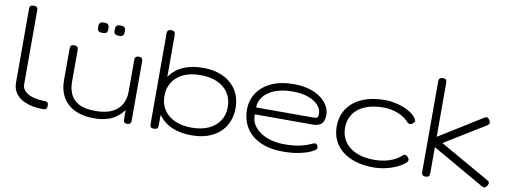

<svg xmlns="http://www.w3.org/2000/svg" viewBox="-58 -1008 3579 1340"><g transform="rotate(10 1731.5 -337.5)"><path d="M279 11Q242 11 209.5 5Q177 -1 150 -13Q123 -25 103.5 -43Q84 -61 73.5 -85Q63 -109 63 -138V-658Q63 -670 65.5 -676.5Q68 -683 74.5 -686Q81 -689 91 -689Q102 -689 108.5 -686.5Q115 -684 118 -678Q121 -672 121 -661V-136Q121 -114 133.5 -97.5Q146 -81 168 -69.5Q190 -58 218.5 -52.5Q247 -47 278 -47Q290 -47 296.5 -44.5Q303 -42 306 -35.5Q309 -29 309 -18Q309 -7 306 -0.5Q303 6 296.5 8.5Q290 11 279 11Z M639 12Q578 12 531.5 -4Q485 -20 453.5 -49.5Q422 -79 406 -120Q390 -161 390 -212V-437Q390 -448 393 -454Q396 -460 402 -463Q408 -466 418 -466Q428 -466 434.5 -463Q441 -460 444 -453.5Q447 -447 447 -436V-211Q447 -163 465 -124Q483 -85 525.5 -62.5Q568 -40 641 -40Q715 -40 760.5 -62.5Q806 -85 827 -124Q848 -163 848 -211V-437Q848 -448 851 -454Q854 -460 860.5 -463Q867 -466 877 -466Q886 -466 892 -463Q898 -460 901 -453.5Q904 -447 904 -436V-16Q904 -8 901 -2Q898 4 892 7Q886 10 876 10Q869 10 864 8.5Q859 7 856 3.5Q853 0 851.5 -5Q850 -10 850 -16V-83Q837 -66 820 -49.5Q803 -33 779 -19Q755 -5 721 3.5Q687 12 639 12ZM713 -585Q694 -585 687 -590.5Q680 -596 678.5 -604.5Q677 -613 677 -621Q677 -631 678.5 -639Q680 -647 687.5 -652.5Q695 -658 712 -658Q731 -658 738.5 -652.5Q746 -647 747.5 -638.5Q749 -630 749 -621Q749 -613 747.5 -604.5Q746 -596 738.5 -590.5Q731 -585 713 -585ZM597 -585Q578 -585 570.5 -590.5Q563 -596 561.5 -604.5Q560 -613 560 -621Q560 -631 561.5 -639Q563 -647 570.5 -652.5Q578 -658 597 -658Q615 -658 622 -652.5Q629 -647 631 -638.5Q633 -630 633 -621Q633 -613 631.5 -604.5Q630 -596 622.5 -590.5Q615 -585 597 -585Z M1332 11Q1267 11 1216 -6Q1165 -23 1130 -54.5Q1095 -86 1076.5 -129.5Q1058 -173 1058 -227Q1058 -281 1076.5 -325Q1095 -369 1130 -401Q1165 -433 1216 -450Q1267 -467 1332 -467Q1395 -467 1445 -450Q1495 -433 1530.5 -401.5Q1566 -370 1584.5 -326.5Q1603 -283 1603 -230Q1603 -176 1584.5 -131.5Q1566 -87 1530.5 -55Q1495 -23 1445 -6Q1395 11 1332 11ZM1323 -42Q1394 -42 1444.5 -65.5Q1495 -89 1521.5 -130.5Q1548 -172 1548 -227Q1548 -283 1521.5 -325Q1495 -367 1444.5 -390.5Q1394 -414 1323 -414Q1252 -414 1202 -390.5Q1152 -367 1125.5 -325Q1099 -283 1099 -227Q1099 -172 1125.5 -130.5Q1152 -89 1202 -65.5Q1252 -42 1323 -42ZM1067 11Q1056 11 1049.5 8Q1043 5 1040.5 -1.5Q1038 -8 1038 -19V-656Q1038 -668 1040.5 -674.5Q1043 -681 1049.5 -684Q1056 -687 1067 -687Q1078 -687 1084 -684Q1090 -681 1093 -674.5Q1096 -668 1096 -656V-19Q1096 -3 1089.5 4Q1083 11 1067 11Z M1980 12Q1908 12 1852.5 -6Q1797 -24 1759.5 -56.5Q1722 -89 1702.5 -134Q1683 -179 1683 -234Q1683 -299 1717 -351.5Q1751 -404 1816.5 -434.5Q1882 -465 1976 -465Q2037 -465 2084.5 -451Q2132 -437 2166 -412.5Q2200 -388 2217.5 -357Q2235 -326 2235 -293Q2235 -245 2212.5 -227.5Q2190 -210 2158 -210H1743Q1741 -159 1772.5 -120.5Q1804 -82 1858.5 -61Q1913 -40 1979 -40Q2020 -40 2050.5 -43.5Q2081 -47 2102.5 -52.5Q2124 -58 2139 -63.5Q2154 -69 2164.5 -74Q2175 -79 2184 -82Q2190 -84 2197 -83Q2204 -82 2207 -75Q2214 -64 2214 -58Q2214 -52 2210 -45Q2203 -36 2172.5 -22Q2142 -8 2093 2Q2044 12 1980 12ZM1743 -259H2141Q2161 -259 2172 -262Q2183 -265 2183 -291Q2183 -324 2158.5 -351.5Q2134 -379 2088 -396Q2042 -413 1977 -413Q1905 -413 1852.5 -393Q1800 -373 1772 -338Q1744 -303 1743 -259Z M2622 11Q2551 11 2495 -6Q2439 -23 2400 -54.5Q2361 -86 2340.5 -129.5Q2320 -173 2320 -227Q2320 -281 2340 -324.5Q2360 -368 2399 -400Q2438 -432 2493.5 -449Q2549 -466 2620 -466Q2665 -466 2710 -454.5Q2755 -443 2791 -423Q2827 -403 2844 -378Q2852 -366 2852.5 -359.5Q2853 -353 2847 -347Q2841 -340 2834 -335.5Q2827 -331 2821 -331Q2808 -331 2797 -345Q2783 -360 2764 -372.5Q2745 -385 2722 -394Q2699 -403 2673.5 -408Q2648 -413 2620 -413Q2543 -413 2489 -390Q2435 -367 2407 -325Q2379 -283 2379 -227Q2379 -172 2407 -130.5Q2435 -89 2488.5 -65.5Q2542 -42 2618 -42Q2656 -42 2690 -49Q2724 -56 2752 -69Q2780 -82 2799 -98Q2807 -105 2812.5 -109.5Q2818 -114 2826 -114Q2832 -114 2837.5 -109.5Q2843 -105 2849 -97Q2853 -93 2854 -87.5Q2855 -82 2854 -76Q2853 -70 2847 -65Q2821 -41 2783.5 -24Q2746 -7 2704 2Q2662 11 2622 11Z M3417 -41Q3432 -33 3434 -24.5Q3436 -16 3428 -2Q3422 7 3416 11Q3410 15 3402.5 13.5Q3395 12 3386 7L3020 -203V-19Q3020 -8 3017 -1.5Q3014 5 3008 8Q3002 11 2991 11Q2981 11 2974.5 8Q2968 5 2965.5 -2Q2963 -9 2963 -20V-657Q2963 -668 2966 -674.5Q2969 -681 2975.5 -684Q2982 -687 2992 -687Q3003 -687 3009 -684Q3015 -681 3017.5 -674.5Q3020 -668 3020 -656V-276L3319 -462Q3328 -468 3334.5 -470Q3341 -472 3347.5 -469Q3354 -466 3360 -456Q3370 -443 3368 -434Q3366 -425 3353 -416L3067 -240Z"/></g></svg>

Font: Fredoka SemiExpanded Light
Style: Regular
Weight: 300
Width: 6
Designer: Ben Nathan
Foundry: Milena B. Brandão, Ben Nathan
Version: Version 2.001